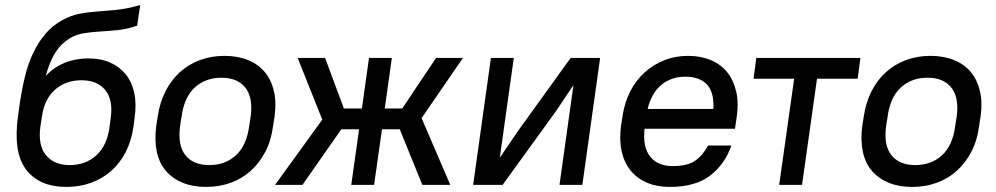

<svg xmlns="http://www.w3.org/2000/svg" viewBox="-20 -728 3920 756"><path d="M242 8Q135 8 83 -60Q31 -128 51 -271L59 -329Q67 -381 79 -429.5Q91 -478 111 -520Q131 -562 159 -595Q187 -628 226 -649Q261 -668 293.5 -674Q326 -680 361 -682.5Q396 -685 437 -689Q478 -693 532 -708L520 -627Q480 -613 444 -609.5Q408 -606 375 -604Q342 -602 312 -597.5Q282 -593 256 -578Q221 -557 198.5 -522Q176 -487 160 -429Q193 -464 235.5 -481Q278 -498 328 -498Q376 -498 413 -482Q450 -466 474.5 -436Q499 -406 508.5 -362.5Q518 -319 510 -264L505 -226Q497 -172 474.5 -128.5Q452 -85 418 -55Q384 -25 339 -8.5Q294 8 242 8ZM301 -412Q240 -412 198.5 -376.5Q157 -341 146 -275L139 -230Q129 -156 161 -117Q193 -78 254 -78Q317 -78 359 -116Q401 -154 411 -226L416 -264Q426 -335 394.5 -373.5Q363 -412 301 -412Z M792 8Q739 8 699 -8.5Q659 -25 633 -55.5Q607 -86 597.5 -130.5Q588 -175 595 -231L601 -269Q609 -324 631.5 -368.5Q654 -413 688.5 -444Q723 -475 767.5 -491.5Q812 -508 864 -508Q916 -508 956.5 -491.5Q997 -475 1022.5 -444.5Q1048 -414 1058.5 -369.5Q1069 -325 1061 -269L1055 -231Q1048 -175 1025 -131Q1002 -87 968 -56Q934 -25 889 -8.5Q844 8 792 8ZM804 -78Q867 -78 909 -116.5Q951 -155 961 -231L967 -269Q977 -344 946 -383Q915 -422 852 -422Q789 -422 747 -383.5Q705 -345 695 -269L689 -231Q679 -156 710 -117Q741 -78 804 -78Z M1554 -219H1484L1453 0H1363L1394 -219H1324L1171 0H1063L1249 -257L1152 -500H1260L1334 -301H1405L1433 -500H1523L1495 -301H1564L1697 -500H1803L1640 -263L1753 0H1643Z M2238 -393 2169 -290 1959 0H1843L1913 -500H2003L1948 -107L2018 -210L2227 -500H2343L2273 0H2183Z M2617 8Q2567 8 2528 -8.5Q2489 -25 2463.5 -56Q2438 -87 2428 -131Q2418 -175 2425 -231L2431 -269Q2439 -324 2461.5 -368Q2484 -412 2518.5 -443Q2553 -474 2596 -491Q2639 -508 2689 -508Q2739 -508 2778.5 -491.5Q2818 -475 2843 -444Q2868 -413 2878.5 -368.5Q2889 -324 2881 -269L2874 -221H2518Q2510 -148 2540.5 -111Q2571 -74 2628 -74Q2687 -74 2717 -95Q2747 -116 2768 -155H2860Q2834 -81 2776 -36.5Q2718 8 2617 8ZM2678 -426Q2624 -426 2585 -394.5Q2546 -363 2530 -299H2789Q2792 -365 2763.5 -395.5Q2735 -426 2678 -426Z M2958 -500H3368L3357 -418H3197L3138 0H3048L3107 -418H2947Z M3572 8Q3519 8 3479 -8.5Q3439 -25 3413 -55.5Q3387 -86 3377.5 -130.5Q3368 -175 3375 -231L3381 -269Q3389 -324 3411.5 -368.5Q3434 -413 3468.5 -444Q3503 -475 3547.5 -491.5Q3592 -508 3644 -508Q3696 -508 3736.5 -491.5Q3777 -475 3802.5 -444.5Q3828 -414 3838.5 -369.5Q3849 -325 3841 -269L3835 -231Q3828 -175 3805 -131Q3782 -87 3748 -56Q3714 -25 3669 -8.5Q3624 8 3572 8ZM3584 -78Q3647 -78 3689 -116.5Q3731 -155 3741 -231L3747 -269Q3757 -344 3726 -383Q3695 -422 3632 -422Q3569 -422 3527 -383.5Q3485 -345 3475 -269L3469 -231Q3459 -156 3490 -117Q3521 -78 3584 -78Z"/></svg>

Font: Retni Sans Medium
Style: Italic
Weight: 500
Italic angle: -8°
Designer: Vitaly Kuzmin
Foundry: ParaType Ltd.
Version: Version 1.00;June 10, 2019;FontCreator 11.5.0.2425 64-bit; t